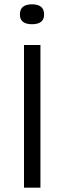

<svg xmlns="http://www.w3.org/2000/svg" viewBox="-20 -868 297 888"><path d="M91 0V-660H167V0ZM128 -756Q72 -756 72 -801Q72 -848 128 -848Q184 -848 184 -801Q184 -756 128 -756Z"/></svg>

Font: Bricolage Grotesque 12pt Light
Style: Regular
Weight: 300
Designer: Mathieu Triay
Foundry: Atelier Triay
Version: Version 1.001; ttfautohint (v1.8.4.7-5d5b);gftools[0.9.33.de